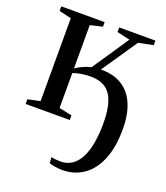

<svg xmlns="http://www.w3.org/2000/svg" viewBox="-139 -607 818 947"><g transform="rotate(20 270.0 -133.5)"><path d="M299.5 244.5Q278 244.5 259.2 241.2Q240.5 238 229.5 234L227.5 203Q235.5 205 249 206.5Q262.5 208 274.5 208Q310.5 208 336 190.5Q361.5 173 378.2 140.2Q395 107.5 403 61.5Q411 15.5 411 -41Q411 -110.5 396.2 -153.8Q381.5 -197 351.2 -217Q321 -237 274.5 -237Q252 -237 228.2 -233.5Q204.5 -230 182 -222V-38.5L249.5 -24.5V0H18V-24.5L82.5 -38.5V-473.5L18.5 -488.5V-512.5H246V-488.5L182 -473.5V-246.5Q198.5 -257.5 218.2 -266.8Q238 -276 261.5 -281.5L390.5 -473L322.5 -488.5V-512.5H512.5V-488.5L435.5 -473L308.5 -286.5Q356 -287.5 393.8 -272.5Q431.5 -257.5 457.8 -227Q484 -196.5 497.5 -151.2Q511 -106 511 -47.5Q511 49 483.8 114Q456.5 179 408.8 211.8Q361 244.5 299.5 244.5Z"/></g></svg>

Font: Merriweather 120pt
Style: Regular
Weight: 400
Version: Version 2.100